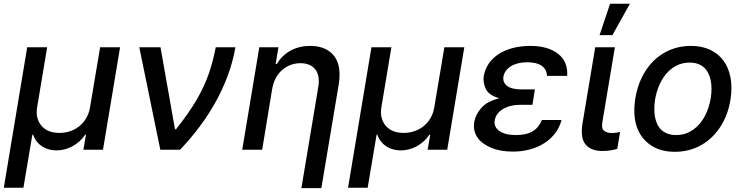

<svg xmlns="http://www.w3.org/2000/svg" viewBox="-28 -797 3957 1022"><path d="M116.8 -545.5H223L169.7 -226.2Q159.8 -167.3 192.5 -127.8Q225.1 -89.5 288.4 -89.5Q319.6 -89.5 347.1 -99.3Q374.6 -109 396.1 -126.8Q417.6 -144.5 432 -169.9Q446.4 -195.3 451.3 -226.2L505 -545.5H611.2L520.2 0H415.8L429.7 -79.9H425.4Q411.6 -59.7 394.4 -44.2Q377.1 -28.8 357.2 -18.1Q337.4 -7.5 315.9 -2Q294.4 3.6 272 3.6Q250.7 3.6 231.2 -2Q211.6 -7.5 195.5 -18.1Q179.3 -28.8 167.3 -44.2Q155.2 -59.7 148.4 -79.9H144.2L96.6 202.4H-7.8Z M826.3 -545.5 903.4 -109H909.1Q943.9 -153.1 970.9 -191.8Q997.9 -230.5 1018.8 -266.3Q1039.8 -302.2 1055.4 -336.1Q1071 -370 1083.1 -403.9Q1095.2 -437.9 1104 -472.7Q1112.9 -507.5 1120.4 -545.5H1225.1Q1211.6 -467.7 1184.1 -394Q1156.6 -320.3 1118.3 -251.6Q1079.9 -182.9 1032.1 -119.7Q984.4 -56.5 930.4 0H825.3L713.4 -545.5Z M1261.4 0 1352.3 -545.5H1454.2L1439.3 -456.7H1446Q1458.8 -478.7 1476.6 -496.3Q1494.3 -513.8 1516.7 -526.5Q1539.1 -539.1 1565.7 -545.8Q1592.3 -552.6 1623.2 -552.6Q1707 -552.6 1749.3 -500.7Q1791.2 -448.5 1774.9 -346.9L1682.5 204.5H1576.3L1666.2 -334.2Q1671.2 -364 1667.1 -387.4Q1663 -410.9 1650.7 -427Q1638.5 -443.2 1618.4 -451.9Q1598.4 -460.6 1571.4 -460.6Q1516.7 -460.6 1474.8 -425.1Q1432.5 -389.2 1420.8 -323.9L1367.5 0Z M1949.2 -545.5H2055.4L2002.1 -226.2Q1992.2 -167.3 2024.9 -127.8Q2057.5 -89.5 2120.7 -89.5Q2152 -89.5 2179.5 -99.3Q2207 -109 2228.5 -126.8Q2250 -144.5 2264.4 -169.9Q2278.8 -195.3 2283.7 -226.2L2337.4 -545.5H2443.5L2352.6 0H2248.2L2262.1 -79.9H2257.8Q2244 -59.7 2226.7 -44.2Q2209.5 -28.8 2189.6 -18.1Q2169.7 -7.5 2148.3 -2Q2126.8 3.6 2104.4 3.6Q2083.1 3.6 2063.6 -2Q2044 -7.5 2027.9 -18.1Q2011.7 -28.8 1999.6 -44.2Q1987.6 -59.7 1980.8 -79.9H1976.6L1929 202.4H1824.6Z M2496.4 -148.1Q2502.8 -185.7 2533 -221.2Q2563.2 -257.5 2629.6 -273.8Q2572.8 -290.5 2557.5 -324.6Q2541.5 -360.1 2547.2 -393.1Q2554 -431.1 2575.1 -460.6Q2596.2 -490.1 2628.7 -510.7Q2661.2 -531.2 2703.5 -541.9Q2745.7 -552.6 2794.7 -552.6Q2888.8 -552.6 2942.5 -510.7Q2996.1 -468.8 2991.1 -393.1H2883.5Q2882.8 -427.6 2855.6 -446.6Q2828.5 -465.6 2777.3 -465.6Q2751.1 -465.6 2729.4 -460Q2707.7 -454.5 2691.4 -444.4Q2675.1 -434.3 2665 -420.3Q2654.8 -406.2 2651.6 -389.2Q2647 -358.3 2671.3 -339.7Q2695.7 -321 2750 -321H2819.2L2806.1 -239H2736.9Q2716.6 -239 2695 -234.4Q2673.3 -229.8 2654.7 -219.8Q2636 -209.9 2622.5 -193.9Q2609 -177.9 2605.1 -155.5Q2602.6 -138.5 2609 -124.3Q2615.4 -110.1 2629.8 -99.8Q2644.2 -89.5 2666.4 -83.8Q2688.6 -78.1 2717.3 -78.1Q2774.1 -78.1 2807.2 -98Q2840.2 -117.9 2856.5 -158.4H2960.9Q2951 -119.3 2927.2 -88.1Q2903.4 -56.8 2869.3 -35Q2835.2 -13.1 2792.6 -1.6Q2750 9.9 2702.1 9.9Q2636 9.9 2587.4 -9.9Q2562.9 -20.2 2544 -34.1Q2525.2 -47.9 2513.3 -65.3Q2501.4 -82.7 2497 -103.5Q2492.5 -124.3 2496.4 -148.1Z M3072.8 -141 3140.3 -545.5H3245L3178.3 -147Q3171.9 -111.2 3188.9 -99.8Q3205.3 -88.8 3229.4 -88.8Q3241.1 -88.8 3253.2 -90.9Q3265.3 -93 3272.4 -94.5L3257.8 -4.6Q3243.6 -0.4 3223.4 3.2Q3203.1 6.7 3177.6 6.7Q3148.8 6.7 3127 -1.4Q3105.1 -9.6 3090.2 -26.6Q3059.7 -61.4 3072.8 -141ZM3163.4 -610.1 3219.5 -777H3324.9L3231.9 -610.1Z M3354 -274.9Q3363.3 -332 3387.4 -382.6Q3411.6 -433.2 3449 -471.1Q3486.5 -508.9 3537.1 -530.7Q3587.7 -552.6 3649.5 -552.6Q3707.7 -552.6 3751.8 -532Q3795.8 -511.4 3823.3 -473.7Q3850.9 -436.1 3860.6 -383.2Q3870.4 -330.3 3860.1 -265.6Q3854 -227.6 3841.3 -192.3Q3828.5 -157 3809.1 -126.2Q3789.8 -95.5 3764.6 -70.3Q3739.3 -45.1 3708.6 -27Q3677.9 -8.9 3641.7 1.1Q3605.5 11 3564.6 11Q3486.5 11 3434.7 -24.9Q3381.4 -61.8 3360.8 -124.5Q3340.2 -187.1 3354 -274.9ZM3458.8 -172.2Q3463.1 -150.9 3471.8 -133.5Q3480.5 -116.1 3494.3 -103.9Q3508.2 -91.6 3527.2 -84.9Q3546.2 -78.1 3570.7 -78.1Q3611.5 -78.1 3643.1 -95.2Q3674.7 -112.2 3697.6 -139.9Q3720.5 -167.6 3734.9 -202.9Q3749.3 -238.3 3755.3 -274.9Q3763.5 -328.1 3755 -369.3Q3750.7 -390.6 3741.8 -408Q3733 -425.4 3719.3 -437.9Q3705.6 -450.3 3686.8 -457Q3668 -463.8 3643.5 -463.8Q3602.6 -463.8 3570.8 -446.7Q3539.1 -429.7 3516.2 -401.6Q3493.3 -373.6 3478.9 -338.2Q3464.5 -302.9 3458.8 -266Q3451 -214.8 3458.8 -172.2Z"/></svg>

Font: Inter P Medium
Style: Italic
Weight: 500
Italic angle: 9.39999°
Designer: Rasmus Andersson
Foundry: rsms
Version: Version 3.018;git-588b23468